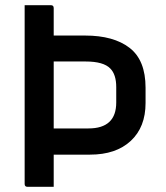

<svg xmlns="http://www.w3.org/2000/svg" viewBox="-20 -720 640 740"><path d="M75 -700H176Q187 -700 187 -689V-583H308Q418 -583 479.5 -535.5Q541 -488 541 -382V-323Q541 -230 484 -177Q427 -124 327 -124H187V0H86Q75 0 75 -11ZM310 -483H187V-225H321Q428 -225 428 -325V-384Q428 -433 405 -456Q379 -483 310 -483Z"/></svg>

Font: Recursive Mn Lnr St Med
Style: Regular
Weight: 500
Monospace: yes
Version: Version 1.079;hotconv 1.0.112;makeotfexe 2.5.65598; ttfautoh